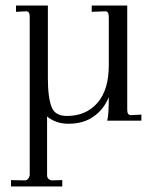

<svg xmlns="http://www.w3.org/2000/svg" viewBox="-20 -438 574 697"><path d="M493.2 -22V0H369.1Q375 -18.6 375 -85V-85.9Q356.9 -40.5 319.8 -15.1Q283.7 11.2 228 11.2Q183.1 11.2 150.9 -15.1V198.2Q150.9 212.4 166 216.8L206.1 215.8V238.8H20V215.8L71.8 216.8Q84 215.3 87.9 198.2V-377.9Q87.9 -397 75.2 -397L38.1 -395V-418H153.8V-154.8Q153.8 -81.5 168 -47.9Q180.7 -17.1 223.1 -17.1Q292.5 -17.1 334 -64.9Q375 -111.8 375 -202.1V-375Q375 -397 362.8 -397L313 -395V-418H441.9V-39.1Q441.9 -20 455.1 -20Z"/></svg>

Font: Unna Light
Style: Regular
Weight: 300
Designer: Jorge de Buen Unna
Foundry: Omnibus-Type
Version: Version 2.007;PS 002.007;hotconv 1.0.88;makeotf.lib2.5.64775